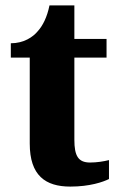

<svg xmlns="http://www.w3.org/2000/svg" viewBox="-20 -680 440 710"><path d="M240 10C312 10 361 -7 383 -18V-88C363 -83 338 -79 313 -79C269 -79 255 -104 255 -163V-467H374V-536H255V-660H163C154 -616 138 -585 120 -565C102 -543 68 -520 20 -520V-467H90V-149C90 -31 148 10 240 10Z"/></svg>

Font: Noto Serif Tamil SemiCondensed ExtraBold
Style: Italic
Weight: 800
Width: 4
Italic angle: -12°
Designer: Indian Type Foundry, Tom Grace, and the Monotype Design Team
Foundry: Monotype Imaging Inc.
Version: Version 2.003